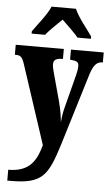

<svg xmlns="http://www.w3.org/2000/svg" viewBox="-67 -807 622 1074"><g transform="rotate(5 244.0 -270.5)"><path d="M80 -619V-606H156C174 -631 219 -672 246 -699C271 -675 326 -623 337 -606H413V-619C387 -657 333 -721 315 -766H178C160 -721 106 -657 80 -619ZM16 164V225H35C212 225 243 177 299 -4L423 -410C439 -460 458 -480 488 -480H491V-536H307V-480L311 -479C343 -476 356 -472 356 -447C356 -432 351 -405 347 -392L299 -206C293 -183 289 -158 286 -127C284 -153 278 -195 266 -240L223 -398C218 -416 214 -433 214 -447C214 -468 227 -480 263 -480H267V-536H-3V-480H2C26 -480 38 -474 51 -434L197 10C172 101 134 164 16 164Z"/></g></svg>

Font: Noto Serif Hebrew ExtraCondensed Black
Style: Regular
Weight: 900
Width: 2
Designer: Monotype Design Team
Foundry: Monotype Imaging Inc.
Version: Version 2.004